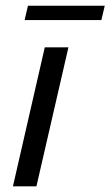

<svg xmlns="http://www.w3.org/2000/svg" viewBox="-20 -654 388 674"><path d="M66.4 -583.5 78.1 -633.8H347.7L335.9 -583.5ZM25.4 0 137.2 -487.8H220.2L107.9 0Z"/></svg>

Font: HK Grotesk Medium Legacy Italic
Style: Regular
Weight: 500
Italic angle: -13°
Designer: Alfredo Marco Pradil
Foundry: Hanken Design Co.
Version: Version 2.022;PS 002.022;hotconv 1.0.88;makeotf.lib2.5.64775